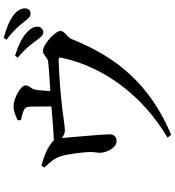

<svg xmlns="http://www.w3.org/2000/svg" viewBox="26 -898 947 1040"><g transform="rotate(-90 500.0 -377.5)"><path d="M798 -659C816 -635 828 -617 844 -617C862 -617 876 -630 876 -649C876 -668 867 -686 844 -707C816 -733 773 -753 719 -770L708 -755C753 -719 778 -686 798 -659ZM896 -729C916 -704 927 -686 945 -686C964 -686 975 -697 975 -716C975 -738 965 -757 939 -778C911 -799 870 -817 815 -831L805 -816C855 -780 876 -753 896 -729ZM370 -738C390 -734 410 -729 424 -722C440 -714 442 -705 443 -683L444 -573C386 -568 316 -562 260 -560C254 -568 244 -575 228 -585C199 -604 159 -617 124 -627L113 -611C140 -582 164 -558 175 -519C186 -486 198 -390 197 -356C197 -337 192 -321 193 -309C193 -274 221 -219 256 -220C279 -220 294 -234 293 -262C293 -291 277 -466 273 -516C289 -505 300 -500 315 -500C347 -500 469 -526 694 -534C708 -534 711 -531 707 -515C658 -286 498 -75 275 56L290 76C562 -39 711 -217 809 -464C818 -487 853 -501 853 -524C853 -552 781 -619 743 -619C724 -619 707 -593 688 -591C650 -586 586 -583 527 -579C529 -606 531 -636 534 -656C538 -686 558 -690 558 -714C558 -736 494 -778 443 -778C416 -778 392 -766 369 -756Z"/></g></svg>

Font: Noto Serif CJK HK SemiBold
Style: Regular
Weight: 600
Designer: Ryoko NISHIZUKA 西塚涼子 (kana & ideographs); Frank Grießhammer (Latin, Greek & Cyrillic); Wenlong ZHANG 张文龙 (bopomofo); San
Foundry: Adobe
Version: Version 2.001;hotconv 1.1.0;makeotfexe 2.6.0